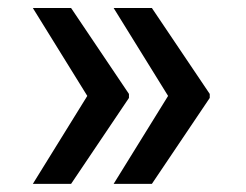

<svg xmlns="http://www.w3.org/2000/svg" viewBox="-20 -534 610 476"><path d="M61.4 -78.1 196.4 -296.2 61.4 -514.2H156.2L299.7 -301.1V-291.2L156.2 -78.1ZM261.7 -78.1 396.7 -296.2 261.7 -514.2H356.5L500 -301.1V-291.2L356.5 -78.1Z"/></svg>

Font: Inter UI Medium
Style: Regular
Weight: 500
Designer: Rasmus Andersson
Foundry: rsms
Version: 3.2;8d6f07862